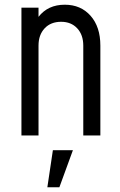

<svg xmlns="http://www.w3.org/2000/svg" viewBox="-20 -575 510 815"><path d="M71 0V-542.5H143.5V-503.5Q183.5 -555 255 -555Q323 -555 364.5 -508Q406 -461 406 -381.5V0H333.5V-381.5Q333.5 -427 307.8 -454.8Q282 -482.5 239.5 -482.5Q195.5 -482.5 169.5 -454.8Q143.5 -427 143.5 -381.5V0ZM181 220 204.5 62.5H289.5L232 220Z"/></svg>

Font: Mohave
Style: Regular
Weight: 400
Designer: Gumpita Rahayu
Foundry: Tokotype
Version: Version 2.003; ttfautohint (v1.8.3)